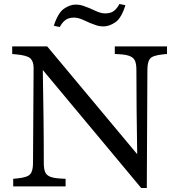

<svg xmlns="http://www.w3.org/2000/svg" viewBox="-20 -932 890 960"><path d="M686 8 194 -582Q196 -466 197.5 -351.5Q199 -237 199 -116Q199 -90 205 -73.5Q211 -57 229.5 -49Q248 -41 287 -39L308 -38V0H46V-38L67 -40Q117 -45 131 -61Q145 -77 145 -116L148 -592Q148 -625 132 -640Q116 -655 62 -660L41 -662V-700H216L666 -161Q664 -286 663 -386.5Q662 -487 662 -582Q662 -609 656 -625.5Q650 -642 631.5 -650.5Q613 -659 575 -661L554 -662V-700H815V-662L794 -660Q744 -655 730.5 -639Q717 -623 717 -582L714 8ZM279 -797 249 -803Q270 -868 300 -888.5Q330 -909 358 -909Q379 -909 397.5 -902.5Q416 -896 428 -891L450 -881Q469 -872 481.5 -868.5Q494 -865 506 -865Q535 -865 551 -878.5Q567 -892 577 -912L607 -906Q587 -841 556.5 -820.5Q526 -800 498 -800Q477 -800 458.5 -806.5Q440 -813 428 -818L406 -828Q387 -837 374.5 -840.5Q362 -844 350 -844Q322 -844 305.5 -830.5Q289 -817 279 -797Z"/></svg>

Font: Hedvig Letters Serif 14pt
Style: Regular
Weight: 400
Designer: Alexander Örn & Tor Weibull
Foundry: Kanon Foundry
Version: Version 1.000; ttfautohint (v1.8.4.7-5d5b)